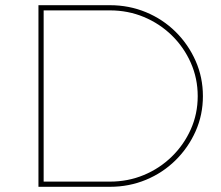

<svg xmlns="http://www.w3.org/2000/svg" viewBox="-20 -719 851 739"><path d="M403 -699Q477 -699 542 -672Q607 -645 656 -596.5Q705 -548 733 -484.5Q761 -421 761 -349Q761 -277 733 -214Q705 -151 656 -102.5Q607 -54 542 -27Q477 0 403 0H128V-699ZM403 -20Q473 -20 534 -45.5Q595 -71 641.5 -116.5Q688 -162 714.5 -221.5Q741 -281 741 -349Q741 -417 714.5 -477Q688 -537 641.5 -582.5Q595 -628 534 -653.5Q473 -679 403 -679H148V-20Z"/></svg>

Font: Alexandria Thin
Style: Regular
Weight: 250
Designer: Mohamed Gaber
Foundry: Kief Type Foundry
Version: Version 5.100